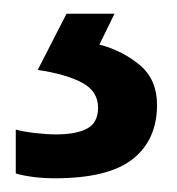

<svg xmlns="http://www.w3.org/2000/svg" viewBox="-20 -20 258 280"><path d="M209 133Q209 184 173.5 212Q138 240 60 240Q43 240 28 238Q13 236 3 233V169Q14 172 31 174Q48 176 62 176Q91 176 107 167.5Q123 159 123 137Q123 113 99.5 100.5Q76 88 35 82L77 0H147L125 45Q159 54 184 75Q209 96 209 133Z"/></svg>

Font: Noto Sans NKo Unjoined Medium
Style: Regular
Weight: 500
Designer: Monotype Design Team
Foundry: Monotype Imaging Inc.
Version: Version 2.004